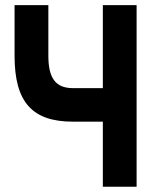

<svg xmlns="http://www.w3.org/2000/svg" viewBox="-20 -713 626 733"><path d="M258.8 -248.5H372.6V0H501.5V-693.4H372.6V-376.5H258.8C192.9 -376.5 164.6 -413.6 164.6 -500.5V-693.4H35.6V-500.5C35.6 -323.7 102.1 -248.5 258.8 -248.5Z"/></svg>

Font: Cascadia Code
Style: Bold
Weight: 700
Monospace: yes
Designer: Aaron Bell
Foundry: Saja Typeworks
Version: Version 2404.023